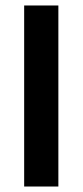

<svg xmlns="http://www.w3.org/2000/svg" viewBox="-20 -680 301 700"><path d="M68.1 0V-660H192.8V0Z"/></svg>

Font: Panamera Thin
Style: Regular
Weight: 100
Designer: Bastien Sozeau
Foundry: NBR — Bastien Sozeau
Version: Version 3.003;gftools[0.9.33]